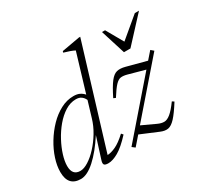

<svg xmlns="http://www.w3.org/2000/svg" viewBox="-149 -909 1175 1117"><g transform="rotate(-30 439.0 -350.0)"><path d="M440.5 -91Q388 -34 349.2 -12Q310.5 10 281.5 10Q258.5 10 253.2 1.2Q248 -7.5 254.5 -27L299.5 -169Q246 -86 193 -38.2Q140 9.5 97.5 9.5Q12.5 9.5 12.5 -85.5Q12.5 -127 27.8 -174Q43 -221 70.5 -266.2Q98 -311.5 134 -348.8Q170 -386 212.2 -408.2Q254.5 -430.5 299 -430.5Q324 -430.5 340.2 -422.5Q356.5 -414.5 368.5 -400.5L444.5 -653.5Q419 -666.5 374.5 -679L377 -688L497 -709.5H506.5L300.5 -34Q324 -34.5 356 -49.2Q388 -64 430 -103ZM64.5 -96Q64.5 -33 118 -33Q142.5 -33 173.2 -52.5Q204 -72 234.5 -105Q265 -138 290 -179.5Q315 -221 328 -265.5L359.5 -370Q352 -387 338.2 -397.2Q324.5 -407.5 302 -407.5Q264.5 -407.5 229.5 -385.5Q194.5 -363.5 164.5 -327.8Q134.5 -292 112 -250Q89.5 -208 77 -167.5Q64.5 -127 64.5 -96ZM444 -5 744.5 -351.5 634 -382Q610 -388.5 593 -386.5Q576 -384.5 557 -364.5Q538 -344.5 508.5 -297.5L494 -304Q525 -366.5 547.2 -395.2Q569.5 -424 592.2 -429.5Q615 -435 647 -426.5L779 -391.5L821 -439.5L839.5 -423.5L549.5 -89.5L640 -47.5Q663.5 -36.5 683 -36.5Q702.5 -36.5 725.2 -55Q748 -73.5 780 -117.5L793 -109Q756 -50 730.5 -22.5Q705 5 682.8 9Q660.5 13 632.5 1L514.5 -48.5L463.5 10ZM878.5 -670 725.5 -504.5H682L630 -670H650.5L715 -556.5L850.5 -670Z"/></g></svg>

Font: Newsreader 16pt Light
Style: Italic
Weight: 300
Italic angle: -17°
Designer: Hugues Gentile
Foundry: Production Type
Version: Version 1.003; ttfautohint (v1.8.3)